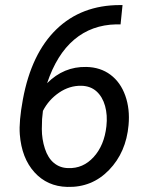

<svg xmlns="http://www.w3.org/2000/svg" viewBox="-20 -732 590 762"><path d="M466.3 -711.9 458.5 -635.3H441.4Q343.8 -633.3 274.4 -574.7Q205.1 -516.1 167 -401.9Q233.4 -468.3 322.3 -466.3Q378.4 -465.3 418.5 -435.3Q458.5 -405.3 477.3 -352.3Q496.1 -299.3 490.2 -235.4Q480.5 -127.4 412.8 -57.4Q345.2 12.7 246.6 9.8Q167.5 7.8 116.7 -48.3Q65.9 -104.5 58.6 -198.7Q54.7 -250 70.8 -337.4Q104.5 -519.5 203.9 -615.7Q303.2 -711.9 456.5 -711.9ZM303.2 -391.6Q255.9 -392.6 214.4 -364.3Q172.9 -335.9 150.4 -292L147 -259.3L146 -219.7Q146 -179.7 158.2 -142.1Q170.4 -104.5 194.3 -85Q218.3 -65.4 250.5 -64.9Q309.6 -62.5 351.8 -108.9Q394 -155.3 402.3 -231Q407.2 -274.9 397 -311.5Q386.7 -348.1 363 -369.4Q339.4 -390.6 303.2 -391.6Z"/></svg>

Font: Roboto
Style: Italic
Weight: 400
Italic angle: -12°
Designer: Google
Version: Version 2.134; 2016; ttfautohint (v1.6)